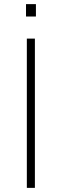

<svg xmlns="http://www.w3.org/2000/svg" viewBox="-20 -910 299 930"><path d="M110 -723H149V0H110ZM106 -830V-890H154V-830Z"/></svg>

Font: Public Sans Thin
Style: Regular
Weight: 100
Designer: The Public Sans project authors (U.S. Web Design System). Libre Franklin designed by Pablo Impallari and Rodrigo Fuenzal
Version: Version 1.008